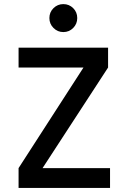

<svg xmlns="http://www.w3.org/2000/svg" viewBox="-20 -929 626 949"><path d="M71.8 0V-98.1L392.6 -595.2H71.8V-693.4H514.2V-595.2L190.4 -98.1H523.9V0ZM293 -770.5Q264.6 -770.5 244.4 -790.8Q224.1 -811 224.1 -839.8Q224.1 -868.7 244.4 -888.7Q264.6 -908.7 293 -908.7Q321.8 -908.7 341.8 -888.7Q361.8 -868.7 361.8 -839.8Q361.8 -811 341.8 -790.8Q321.8 -770.5 293 -770.5Z"/></svg>

Font: Caskaydia Cove Medium
Style: Regular
Weight: 500
Monospace: yes
Designer: Aaron Bell
Foundry: Saja Typeworks
Version: Version 4.300; ttfautohint (v1.8.3)